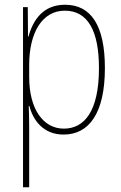

<svg xmlns="http://www.w3.org/2000/svg" viewBox="-20 -557 511 809"><path d="M254 -537C161 -537 119 -472 100 -403H98L97 -527H77V232H103V-21C103 -56 102 -88 101 -110H104C119 -51 162 10 248 10C355 10 422 -80 422 -270C422 -449 364 -537 254 -537ZM253 -512C350 -512 397 -427 397 -270C397 -86 334 -15 249 -15C163 -15 103 -96 103 -232V-284C103 -418 157 -512 253 -512Z"/></svg>

Font: Noto Sans Devanagari Condensed Thin
Style: Regular
Weight: 100
Width: 3
Designer: Jelle Bosma - Monotype Design Team
Foundry: Monotype Imaging Inc.
Version: Version 2.004